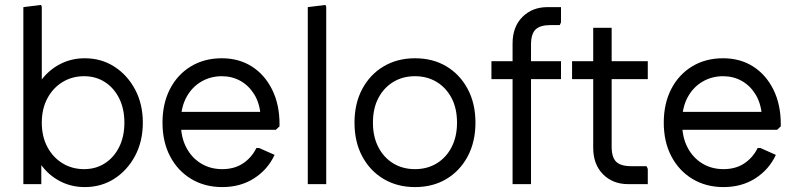

<svg xmlns="http://www.w3.org/2000/svg" viewBox="-20 -749 3236 781"><path d="M325 12Q274 12 231 -8.5Q188 -29 157 -66Q126 -103 111 -152V-348Q126 -398 157 -434.5Q188 -471 231 -491.5Q274 -512 325 -512Q392 -512 445 -478Q498 -444 529.5 -385Q561 -326 561 -250Q561 -174 529.5 -115Q498 -56 445 -22Q392 12 325 12ZM75 0V-720L147 -729L150 -721V-313L136 -250L148 -187V0ZM322 -61Q370 -61 407 -85Q444 -109 465 -151.5Q486 -194 486 -250Q486 -306 465 -348.5Q444 -391 407 -415Q370 -439 322 -439Q273 -439 234 -415Q195 -391 172.5 -348.5Q150 -306 150 -250Q150 -194 172.5 -151.5Q195 -109 234 -85Q273 -61 322 -61Z M884 12Q813 12 758 -21Q703 -54 672 -113Q641 -172 641 -250Q641 -328 671.5 -387Q702 -446 756.5 -479Q811 -512 882 -512Q952 -512 1004.5 -478.5Q1057 -445 1087 -384.5Q1117 -324 1117 -244V-235L1102 -221H685V-294H1073L1040 -280Q1036 -330 1014 -365.5Q992 -401 958 -420Q924 -439 882 -439Q836 -439 798 -416.5Q760 -394 738 -353Q716 -312 716 -258V-245Q716 -191 737.5 -149.5Q759 -108 797 -84.5Q835 -61 884 -61Q933 -61 968 -84Q1003 -107 1023 -147H1034L1097 -119Q1069 -59 1013.5 -23.5Q958 12 884 12Z M1232 0V-720L1304 -729L1307 -721V0Z M1668 12Q1596 12 1540.5 -21Q1485 -54 1453.5 -113Q1422 -172 1422 -250Q1422 -328 1453.5 -387Q1485 -446 1540.5 -479Q1596 -512 1668 -512Q1741 -512 1796 -479Q1851 -446 1882.5 -387Q1914 -328 1914 -250Q1914 -172 1882.5 -113Q1851 -54 1796 -21Q1741 12 1668 12ZM1668 -61Q1718 -61 1756.5 -84.5Q1795 -108 1817 -150.5Q1839 -193 1839 -250Q1839 -308 1817 -350Q1795 -392 1756.5 -415.5Q1718 -439 1668 -439Q1618 -439 1579.5 -415.5Q1541 -392 1519 -350Q1497 -308 1497 -250Q1497 -193 1519 -150.5Q1541 -108 1579.5 -84.5Q1618 -61 1668 -61Z M2065 0V-572Q2065 -640 2105 -680Q2145 -720 2207 -720H2262V-658L2257 -647H2220Q2177 -647 2158.5 -629Q2140 -611 2140 -567V0ZM1979 -427V-500H2262V-427Z M2535 0Q2473 0 2433 -40Q2393 -80 2393 -148V-636H2468V-153Q2468 -109 2486.5 -91Q2505 -73 2548 -73H2610L2615 -62V0ZM2307 -427V-500H2615V-427Z M2923 12Q2852 12 2797 -21Q2742 -54 2711 -113Q2680 -172 2680 -250Q2680 -328 2710.5 -387Q2741 -446 2795.5 -479Q2850 -512 2921 -512Q2991 -512 3043.5 -478.5Q3096 -445 3126 -384.5Q3156 -324 3156 -244V-235L3141 -221H2724V-294H3112L3079 -280Q3075 -330 3053 -365.5Q3031 -401 2997 -420Q2963 -439 2921 -439Q2875 -439 2837 -416.5Q2799 -394 2777 -353Q2755 -312 2755 -258V-245Q2755 -191 2776.5 -149.5Q2798 -108 2836 -84.5Q2874 -61 2923 -61Q2972 -61 3007 -84Q3042 -107 3062 -147H3073L3136 -119Q3108 -59 3052.5 -23.5Q2997 12 2923 12Z"/></svg>

Font: Fustat
Style: Regular
Weight: 400
Designer: Mohamed Gaber, Khaled Hosny, Laura Garcia Mut
Foundry: Kief Type Foundry, Alif Type Foundry, Hard Type Foundry
Version: Version 1.007